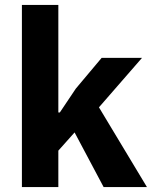

<svg xmlns="http://www.w3.org/2000/svg" viewBox="-20 -760 617 780"><path d="M69 -740H217V-303H223L288 -400L393 -525H557L382 -324L577 0H401L283 -222L217 -148V0H69Z"/></svg>

Font: IBM Plex Sans Arabic
Style: Bold
Weight: 700
Designer: Mike Abbink, Paul van der Laan, Pieter van Rosmalen, Wael Morcos, Khajak Apelian
Foundry: Bold Monday
Version: Version 1.2